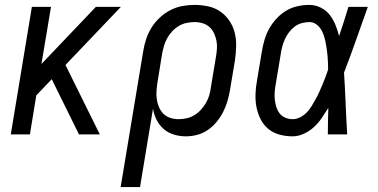

<svg xmlns="http://www.w3.org/2000/svg" viewBox="-20 -548 1540 783"><path d="M24 0 110 -520H188L149 -287L371 -520H473L247 -283L387 0H302L191 -225L128 -159L102 0Z M551 215H472L564 -339Q568 -364 576 -388.5Q584 -413 598 -435.5Q612 -458 632 -476.5Q652 -495 675.5 -507Q699 -519 724 -523.5Q749 -528 773 -528Q802 -528 829.5 -522Q857 -516 879 -500.5Q901 -485 916 -462.5Q931 -440 937.5 -413.5Q944 -387 943 -358Q942 -329 938 -301L918 -181Q914 -158 907.5 -135.5Q901 -113 890 -91.5Q879 -70 863.5 -51Q848 -32 827.5 -18Q807 -4 784 2Q761 8 738 8Q713 8 689.5 1Q666 -6 648 -21.5Q630 -37 619 -58.5Q608 -80 604 -105ZM708 -62Q724 -62 740.5 -65.5Q757 -69 772 -78Q787 -87 799 -100Q811 -113 820 -128.5Q829 -144 833.5 -160Q838 -176 840 -192L860 -312Q863 -329 864.5 -346.5Q866 -364 863 -380.5Q860 -397 853 -412Q846 -427 834.5 -437.5Q823 -448 807 -453Q791 -458 774 -458Q758 -458 741 -454.5Q724 -451 709 -442Q694 -433 682 -420Q670 -407 661.5 -391.5Q653 -376 648.5 -360Q644 -344 641 -328L623 -217Q620 -199 618.5 -181Q617 -163 619 -146Q621 -129 627.5 -113Q634 -97 645.5 -85Q657 -73 673.5 -67.5Q690 -62 708 -62Z M1173 8Q1146 8 1120 1Q1094 -6 1074.5 -22Q1055 -38 1043 -61.5Q1031 -85 1026 -111Q1021 -137 1022 -164.5Q1023 -192 1028 -219L1048 -339Q1052 -363 1059 -386.5Q1066 -410 1078 -431.5Q1090 -453 1107.5 -472Q1125 -491 1146.5 -504Q1168 -517 1192.5 -522.5Q1217 -528 1240 -528Q1266 -528 1288 -517Q1310 -506 1324.5 -487.5Q1339 -469 1348 -446.5Q1357 -424 1363 -401Q1373 -431 1382.5 -460.5Q1392 -490 1401 -520H1480Q1456 -453 1432.5 -386Q1409 -319 1383 -252Q1387 -189 1389.5 -126Q1392 -63 1396 0H1317Q1317 -27 1317.5 -54Q1318 -81 1319 -108Q1306 -87 1292 -66.5Q1278 -46 1260 -29.5Q1242 -13 1219 -2.5Q1196 8 1173 8ZM1174 -62Q1189 -62 1204.5 -70Q1220 -78 1231.5 -90Q1243 -102 1251.5 -116.5Q1260 -131 1268 -145Q1276 -159 1282.5 -174Q1289 -189 1295.5 -204Q1302 -219 1307.5 -234Q1313 -249 1318 -264Q1318 -279 1317.5 -293.5Q1317 -308 1315.5 -322.5Q1314 -337 1312 -351.5Q1310 -366 1307 -379.5Q1304 -393 1299.5 -406.5Q1295 -420 1287 -431.5Q1279 -443 1267.5 -450.5Q1256 -458 1241 -458Q1226 -458 1210 -453.5Q1194 -449 1181 -439Q1168 -429 1158 -415.5Q1148 -402 1141.5 -387.5Q1135 -373 1131 -358Q1127 -343 1125 -328L1105 -208Q1102 -192 1100.5 -175.5Q1099 -159 1100.5 -143.5Q1102 -128 1106.5 -113Q1111 -98 1120 -86Q1129 -74 1143.5 -68Q1158 -62 1174 -62Z"/></svg>

Font: Iosevka Custom
Style: Italic
Weight: 400
Italic angle: -9°
Monospace: yes
Designer: Belleve Invis
Foundry: Belleve Invis
Version: Version 30.3.3; ttfautohint (v1.8.3)